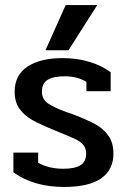

<svg xmlns="http://www.w3.org/2000/svg" viewBox="-20 -725 502 760"><path d="M240 -705H365L251 -526H160ZM33 -43V-121H131V-81Q172 -57 231 -57Q276 -57 298.5 -71Q321 -85 321 -117Q321 -138 309.5 -151.5Q298 -165 278 -174.5Q258 -184 199 -208Q140 -232 108.5 -249.5Q77 -267 57.5 -294Q38 -321 38 -362Q38 -428 89 -461.5Q140 -495 228 -495Q284 -495 333 -480.5Q382 -466 418 -439V-364H322V-401Q286 -423 236 -423Q191 -423 168.5 -409Q146 -395 146 -362Q146 -332 170 -315.5Q194 -299 244 -281Q258 -277 275 -270Q327 -250 358 -233Q389 -216 409 -188Q429 -160 429 -117Q429 -53 380.5 -19Q332 15 234 15Q113 15 33 -43Z"/></svg>

Font: Pridi
Style: Regular
Weight: 400
Designer: Katatrad Team
Foundry: CadsonDemak
Version: Version 1.001